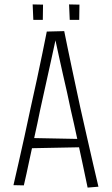

<svg xmlns="http://www.w3.org/2000/svg" viewBox="-20 -846 506 870"><path d="M377 4Q367 -46 354.5 -103Q342 -160 329 -221.5Q316 -283 301 -347Q293 -386 284 -426.5Q275 -467 265.5 -507.5Q256 -548 247.5 -588.5Q239 -629 230 -669L192 -703L271 -705Q278 -670 286.5 -629Q295 -588 304.5 -543Q314 -498 324 -451.5Q334 -405 344 -358Q359 -292 373.5 -227.5Q388 -163 401.5 -105Q415 -47 426 0ZM102 -174V-221L358 -216V-179ZM88 -6 41 -7Q51 -51 64 -107.5Q77 -164 91 -228Q105 -292 119 -358Q134 -424 147.5 -487.5Q161 -551 172.5 -606.5Q184 -662 192 -703L271 -705L233 -671Q222 -621 210.5 -567.5Q199 -514 186.5 -459Q174 -404 162 -348Q150 -288 136.5 -228Q123 -168 111.5 -112.5Q100 -57 88 -6ZM128 -826 175 -825 174 -756H131ZM293 -826 340 -825 339 -756H296Z"/></svg>

Font: Truculenta ExtraLight
Style: Regular
Weight: 250
Version: Version 1.002